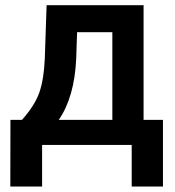

<svg xmlns="http://www.w3.org/2000/svg" viewBox="-20 -548 660 726"><path d="M63 -94.7Q112.3 -149.9 129.2 -199.5Q146 -249 149.4 -326.2L156.2 -528.3H522.9V-94.7H596.2V157.2H478V0H139.2V157.2H19L19.5 -94.7ZM202.1 -94.7H404.8V-426.3H271.5L268.1 -325.2Q261.2 -179.7 202.1 -94.7Z"/></svg>

Font: Roboto-o Medium
Style: Regular
Weight: 500
Designer: Google
Version: Version 2.134; 2016; ttfautohint (v1.6)